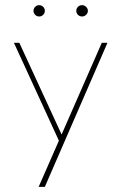

<svg xmlns="http://www.w3.org/2000/svg" viewBox="-20 -544 471 745"><path d="M130 181 375 -378H397L154 181ZM210 5 34 -378H55L226 -7ZM110 -502Q110 -511 116.5 -517.5Q123 -524 132 -524Q141 -524 147.5 -517.5Q154 -511 154 -502Q154 -493 147.5 -486.5Q141 -480 132 -480Q123 -480 116.5 -486.5Q110 -493 110 -502ZM276 -502Q276 -511 282.5 -517.5Q289 -524 299 -524Q307 -524 314 -517.5Q321 -511 321 -502Q321 -493 314 -486.5Q307 -480 299 -480Q289 -480 282.5 -486.5Q276 -493 276 -502Z"/></svg>

Font: Josefin Sans Thin Thin
Style: Regular
Weight: 250
Version: Version 2.001